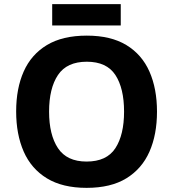

<svg xmlns="http://www.w3.org/2000/svg" viewBox="-20 -897 836 927"><path d="M738 -358Q738 -247 701.5 -164.5Q665 -82 590 -36Q515 10 398 10Q282 10 206.5 -36Q131 -82 94.5 -165Q58 -248 58 -359Q58 -470 94.5 -552Q131 -634 206.5 -679.5Q282 -725 399 -725Q515 -725 590 -679.5Q665 -634 701.5 -551.5Q738 -469 738 -358ZM217 -358Q217 -246 260 -181.5Q303 -117 398 -117Q495 -117 537 -181.5Q579 -246 579 -358Q579 -471 537 -535Q495 -599 399 -599Q303 -599 260 -535Q217 -471 217 -358ZM563 -877V-774H232V-877Z"/></svg>

Font: Noto Sans Adlam Unjoined
Style: Bold
Weight: 700
Version: Version 3.001